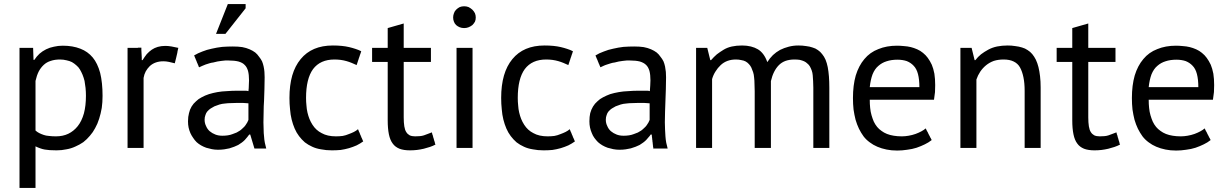

<svg xmlns="http://www.w3.org/2000/svg" viewBox="-20 -722 5993 937"><path d="M75.2 195.3Q94.7 195.3 153.3 195.3Q153.3 144.5 153.3 -7.8Q165 -2 176.8 2Q187.5 5.9 198.2 7.8Q209 9.8 222.7 10.7Q237.3 11.7 255.9 11.7Q281.2 11.7 303.7 6.8Q327.1 2.9 347.7 -6.8Q368.2 -15.6 386.7 -28.3Q404.3 -42 418.9 -59.6Q433.6 -76.2 444.3 -96.7Q456.1 -117.2 463.9 -142.6Q471.7 -167 476.6 -195.3Q480.5 -222.7 480.5 -253.9Q480.5 -319.3 468.8 -366.2Q456.1 -413.1 432.6 -441.4Q408.2 -470.7 372.1 -484.4Q335 -499 286.1 -499Q263.7 -499 243.2 -494.1Q222.7 -490.2 205.1 -481.4Q187.5 -472.7 172.9 -460Q158.2 -446.3 147.5 -429.7Q146.5 -429.7 143.6 -429.7Q143.6 -444.3 141.6 -488.3Q125 -488.3 75.2 -488.3Q75.2 -445.3 75.2 -360.4Q75.2 -274.4 75.2 -146.5Q75.2 -18.6 75.2 67.4Q75.2 153.3 75.2 195.3ZM331.1 -418.9Q342.8 -412.1 352.5 -403.3Q363.3 -394.5 370.1 -382.8Q377 -371.1 382.8 -357.4Q388.7 -342.8 392.6 -327.1Q395.5 -311.5 397.5 -293Q399.4 -274.4 399.4 -254.9Q399.4 -206.1 389.6 -168.9Q378.9 -130.9 359.4 -106.4Q339.8 -82 313.5 -69.3Q287.1 -56.6 252.9 -56.6Q234.4 -56.6 218.8 -58.6Q204.1 -59.6 193.4 -63.5Q181.6 -67.4 171.9 -72.3Q162.1 -77.1 153.3 -85Q153.3 -166 153.3 -327.1Q159.2 -353.5 168.9 -373Q178.7 -391.6 193.4 -405.3Q208 -418.9 227.5 -424.8Q247.1 -431.6 272.5 -431.6Q290 -431.6 304.7 -427.7Q319.3 -424.8 331.1 -418.9Z M850.6 -488.3Q833 -492.2 817.4 -495.1Q800.8 -498 787.1 -498Q766.6 -498 750 -493.2Q733.4 -488.3 720.7 -479.5Q708 -470.7 696.3 -458Q685.5 -444.3 675.8 -428.7Q674.8 -428.7 671.9 -428.7Q671.9 -432.6 671.9 -439.5Q671.9 -447.3 670.9 -459Q669.9 -469.7 669.9 -477.5Q669.9 -485.4 669.9 -489.3Q668.9 -489.3 668 -489.3Q668 -489.3 667 -489.3Q667 -489.3 666 -489.3Q666 -489.3 665 -489.3Q665 -489.3 664.1 -489.3Q664.1 -489.3 663.1 -489.3Q663.1 -489.3 662.1 -489.3Q662.1 -489.3 660.2 -489.3Q660.2 -489.3 659.2 -489.3Q659.2 -489.3 658.2 -489.3Q658.2 -489.3 657.2 -489.3Q657.2 -489.3 656.2 -489.3Q656.2 -489.3 655.3 -489.3Q655.3 -489.3 654.3 -489.3Q654.3 -489.3 653.3 -489.3Q653.3 -489.3 652.3 -488.3Q651.4 -488.3 650.4 -488.3Q650.4 -488.3 649.4 -488.3Q649.4 -488.3 648.4 -488.3Q648.4 -488.3 647.5 -488.3Q647.5 -488.3 646.5 -488.3Q646.5 -488.3 645.5 -488.3Q645.5 -488.3 644.5 -488.3Q643.6 -488.3 642.6 -488.3Q642.6 -488.3 641.6 -488.3Q641.6 -488.3 640.6 -488.3Q640.6 -488.3 639.6 -488.3Q639.6 -488.3 638.7 -488.3Q638.7 -488.3 637.7 -488.3Q637.7 -488.3 636.7 -488.3Q635.7 -488.3 634.8 -488.3Q634.8 -488.3 633.8 -488.3Q633.8 -488.3 632.8 -488.3Q632.8 -488.3 631.8 -488.3Q631.8 -488.3 630.9 -488.3Q630.9 -488.3 629.9 -488.3Q629.9 -488.3 628.9 -488.3Q628.9 -488.3 627.9 -488.3Q627.9 -488.3 627 -488.3Q627 -488.3 626 -488.3Q626 -488.3 625 -488.3Q625 -488.3 624 -488.3Q624 -488.3 623 -488.3Q623 -488.3 622.1 -488.3Q622.1 -488.3 621.1 -488.3Q621.1 -488.3 620.1 -488.3Q620.1 -488.3 618.2 -488.3Q618.2 -488.3 617.2 -488.3Q617.2 -488.3 616.2 -488.3Q616.2 -488.3 615.2 -488.3Q615.2 -488.3 614.3 -488.3Q614.3 -488.3 613.3 -488.3Q613.3 -488.3 613.3 -488.3Q613.3 -488.3 612.3 -488.3Q612.3 -488.3 611.3 -488.3Q611.3 -488.3 610.4 -488.3Q609.4 -488.3 608.4 -488.3Q608.4 -488.3 607.4 -488.3Q607.4 -488.3 606.4 -488.3Q606.4 -488.3 606.4 -488.3Q606.4 -488.3 604.5 -488.3Q604.5 -488.3 603.5 -488.3Q603.5 -488.3 602.5 -488.3Q602.5 -366.2 602.5 0Q622.1 0 680.7 0Q680.7 -85.9 680.7 -341.8Q683.6 -359.4 691.4 -374Q699.2 -387.7 710.9 -399.4Q723.6 -411.1 740.2 -417Q756.8 -422.9 777.3 -422.9Q791 -422.9 804.7 -419.9Q818.4 -417 833 -413.1Q836.9 -427.7 839.8 -440.4Q842.8 -454.1 845.7 -465.8Q845.7 -466.8 845.7 -467.8Q845.7 -467.8 845.7 -468.8Q845.7 -468.8 845.7 -469.7Q845.7 -469.7 846.7 -470.7Q846.7 -470.7 846.7 -471.7Q846.7 -471.7 846.7 -472.7Q846.7 -472.7 846.7 -473.6Q846.7 -473.6 846.7 -474.6Q846.7 -474.6 847.7 -475.6Q847.7 -475.6 847.7 -476.6Q847.7 -476.6 847.7 -477.5Q847.7 -477.5 847.7 -478.5Q847.7 -478.5 848.6 -479.5Q848.6 -479.5 848.6 -480.5Q848.6 -480.5 848.6 -481.4Q848.6 -481.4 848.6 -483.4Q848.6 -483.4 849.6 -484.4Q849.6 -484.4 849.6 -485.4Q849.6 -485.4 849.6 -486.3Q849.6 -486.3 850.6 -488.3Z M952.1 -393.6Q959 -397.5 966.8 -400.4Q974.6 -404.3 983.4 -407.2Q992.2 -410.2 1002 -413.1Q1010.7 -416 1020.5 -417Q1030.3 -419.9 1041 -421.9Q1050.8 -423.8 1060.5 -424.8Q1070.3 -425.8 1079.1 -426.8Q1087.9 -426.8 1095.7 -426.8Q1124 -426.8 1143.6 -421.9Q1164.1 -416 1173.8 -405.3Q1184.6 -395.5 1190.4 -376Q1195.3 -357.4 1195.3 -330.1Q1195.3 -318.4 1194.3 -304.7Q1194.3 -292 1192.4 -277.3Q1185.5 -279.3 1178.7 -279.3Q1172.9 -279.3 1166 -279.3Q1157.2 -279.3 1138.7 -279.3Q1112.3 -279.3 1087.9 -277.3Q1062.5 -276.4 1041 -272.5Q1019.5 -268.6 1000 -262.7Q979.5 -255.9 963.9 -247.1Q948.2 -239.3 936.5 -227.5Q923.8 -216.8 915 -202.1Q906.2 -187.5 902.3 -169.9Q897.5 -152.3 897.5 -129.9Q897.5 -113.3 900.4 -99.6Q903.3 -85.9 909.2 -72.3Q915 -59.6 922.9 -48.8Q929.7 -38.1 939.5 -28.3Q949.2 -19.5 960.9 -12.7Q972.7 -5.9 986.3 -1Q1000 2.9 1013.7 5.9Q1028.3 8.8 1043.9 8.8Q1059.6 8.8 1074.2 6.8Q1087.9 4.9 1099.6 2Q1112.3 -2 1123 -5.9Q1133.8 -10.7 1142.6 -14.6Q1152.3 -20.5 1160.2 -26.4Q1168 -32.2 1174.8 -39.1Q1181.6 -45.9 1186.5 -52.7Q1191.4 -58.6 1196.3 -65.4Q1198.2 -65.4 1201.2 -65.4Q1206.1 -48.8 1221.7 2.9Q1236.3 2.9 1279.3 2.9Q1275.4 -10.7 1272.5 -25.4Q1269.5 -40 1268.6 -56.6Q1266.6 -72.3 1266.6 -89.8Q1265.6 -107.4 1265.6 -125Q1265.6 -149.4 1266.6 -176.8Q1266.6 -203.1 1268.6 -230.5Q1269.5 -257.8 1270.5 -287.1Q1271.5 -315.4 1271.5 -344.7Q1271.5 -358.4 1270.5 -371.1Q1269.5 -383.8 1266.6 -397.5Q1263.7 -411.1 1258.8 -422.9Q1252.9 -434.6 1244.1 -445.3Q1236.3 -457 1225.6 -465.8Q1213.9 -474.6 1198.2 -481.4Q1182.6 -488.3 1162.1 -492.2Q1141.6 -495.1 1116.2 -495.1Q1089.8 -495.1 1064.5 -493.2Q1038.1 -490.2 1013.7 -484.4Q989.3 -479.5 967.8 -470.7Q946.3 -462.9 926.8 -451.2Q926.8 -451.2 927.7 -450.2Q927.7 -450.2 928.7 -449.2Q928.7 -449.2 928.7 -448.2Q928.7 -448.2 928.7 -447.3Q928.7 -447.3 929.7 -446.3Q929.7 -446.3 930.7 -444.3Q930.7 -444.3 930.7 -443.4Q930.7 -443.4 930.7 -442.4Q930.7 -442.4 931.6 -441.4Q931.6 -441.4 931.6 -440.4Q931.6 -440.4 932.6 -439.5Q932.6 -439.5 932.6 -439.5Q932.6 -439.5 932.6 -438.5Q932.6 -438.5 933.6 -437.5Q933.6 -437.5 933.6 -436.5Q933.6 -436.5 933.6 -435.5Q933.6 -435.5 934.6 -434.6Q934.6 -434.6 934.6 -433.6Q934.6 -433.6 934.6 -433.6Q934.6 -433.6 935.5 -432.6Q935.5 -432.6 935.5 -431.6Q935.5 -431.6 935.5 -430.7Q935.5 -430.7 936.5 -429.7Q936.5 -429.7 936.5 -429.7Q936.5 -429.7 937.5 -427.7Q937.5 -427.7 937.5 -426.8Q937.5 -426.8 937.5 -426.8Q937.5 -425.8 938.5 -424.8Q938.5 -424.8 938.5 -423.8Q938.5 -423.8 939.5 -422.9Q939.5 -422.9 939.5 -421.9Q939.5 -421.9 940.4 -420.9Q940.4 -420.9 940.4 -419.9Q940.4 -419.9 940.4 -418.9Q940.4 -418.9 941.4 -418Q941.4 -418 941.4 -418Q941.4 -418 941.4 -417Q941.4 -417 941.4 -417Q941.4 -417 942.4 -415Q942.4 -415 942.4 -414.1Q942.4 -414.1 943.4 -414.1Q943.4 -414.1 943.4 -413.1Q943.4 -413.1 943.4 -412.1Q943.4 -412.1 944.3 -411.1Q944.3 -411.1 944.3 -410.2Q944.3 -410.2 945.3 -409.2Q945.3 -409.2 945.3 -408.2Q945.3 -408.2 945.3 -407.2Q945.3 -407.2 946.3 -406.2Q946.3 -406.2 946.3 -405.3Q946.3 -405.3 947.3 -404.3Q947.3 -404.3 947.3 -403.3Q947.3 -403.3 948.2 -402.3Q948.2 -402.3 948.2 -401.4Q948.2 -401.4 948.2 -400.4Q948.2 -400.4 949.2 -399.4Q949.2 -399.4 949.2 -397.5Q949.2 -397.5 950.2 -396.5Q950.2 -396.5 950.2 -395.5Q950.2 -395.5 951.2 -394.5Q951.2 -394.5 952.1 -393.6ZM1002.9 -82Q991.2 -92.8 985.4 -107.4Q978.5 -121.1 978.5 -137.7Q978.5 -150.4 982.4 -160.2Q985.4 -170.9 992.2 -178.7Q999 -186.5 1007.8 -192.4Q1016.6 -198.2 1026.4 -203.1Q1038.1 -208 1050.8 -211.9Q1063.5 -215.8 1078.1 -216.8Q1092.8 -218.8 1107.4 -218.8Q1122.1 -219.7 1136.7 -219.7Q1143.6 -219.7 1151.4 -219.7Q1158.2 -219.7 1165 -219.7Q1171.9 -219.7 1178.7 -218.8Q1185.5 -218.8 1192.4 -217.8Q1192.4 -190.4 1192.4 -136.7Q1190.4 -130.9 1186.5 -124Q1182.6 -118.2 1177.7 -110.4Q1172.9 -103.5 1166 -97.7Q1159.2 -90.8 1151.4 -85Q1143.6 -80.1 1134.8 -75.2Q1125 -71.3 1114.3 -67.4Q1104.5 -63.5 1091.8 -61.5Q1079.1 -59.6 1065.4 -59.6Q1045.9 -59.6 1031.2 -65.4Q1015.6 -71.3 1002.9 -82ZM1034.2 -556.6Q1045.9 -556.6 1080.1 -556.6Q1104.5 -587.9 1178.7 -681.6Q1178.7 -686.5 1178.7 -702.1Q1157.2 -702.1 1091.8 -702.1Q1077.1 -666 1034.2 -556.6Z M1727.5 -91.8Q1718.8 -84 1707 -78.1Q1695.3 -72.3 1681.6 -67.4Q1668 -61.5 1652.3 -58.6Q1636.7 -56.6 1619.1 -56.6Q1598.6 -56.6 1581.1 -60.5Q1563.5 -64.5 1549.8 -72.3Q1536.1 -79.1 1524.4 -89.8Q1513.7 -99.6 1504.9 -113.3Q1496.1 -127 1490.2 -141.6Q1484.4 -156.2 1480.5 -172.9Q1476.6 -189.5 1475.6 -207Q1473.6 -224.6 1473.6 -244.1Q1473.6 -337.9 1507.8 -384.8Q1543 -431.6 1612.3 -431.6Q1627.9 -431.6 1642.6 -429.7Q1657.2 -427.7 1670.9 -423.8Q1684.6 -419.9 1696.3 -415Q1709 -410.2 1720.7 -404.3Q1720.7 -404.3 1720.7 -405.3Q1720.7 -405.3 1720.7 -406.2Q1720.7 -406.2 1721.7 -407.2Q1721.7 -407.2 1721.7 -408.2Q1721.7 -408.2 1721.7 -409.2Q1721.7 -410.2 1722.7 -411.1Q1722.7 -411.1 1722.7 -412.1Q1722.7 -412.1 1723.6 -413.1Q1723.6 -413.1 1723.6 -414.1Q1723.6 -414.1 1723.6 -415Q1723.6 -415 1724.6 -416Q1724.6 -416 1724.6 -417Q1724.6 -417 1724.6 -417Q1724.6 -417 1724.6 -418Q1724.6 -418 1725.6 -418.9Q1725.6 -418.9 1725.6 -420.9Q1725.6 -420.9 1726.6 -421.9Q1726.6 -421.9 1726.6 -422.9Q1726.6 -422.9 1726.6 -422.9Q1726.6 -422.9 1726.6 -423.8Q1726.6 -423.8 1727.5 -425.8Q1727.5 -425.8 1727.5 -426.8Q1727.5 -426.8 1728.5 -427.7Q1728.5 -427.7 1728.5 -427.7Q1728.5 -428.7 1728.5 -429.7Q1728.5 -429.7 1729.5 -430.7Q1729.5 -430.7 1729.5 -430.7Q1729.5 -431.6 1729.5 -432.6Q1729.5 -432.6 1730.5 -433.6Q1730.5 -433.6 1730.5 -433.6Q1730.5 -434.6 1730.5 -435.5Q1730.5 -435.5 1730.5 -435.5Q1730.5 -436.5 1731.4 -437.5Q1731.4 -437.5 1731.4 -438.5Q1731.4 -438.5 1732.4 -439.5Q1732.4 -439.5 1732.4 -440.4Q1732.4 -440.4 1732.4 -441.4Q1732.4 -441.4 1732.4 -441.4Q1732.4 -441.4 1733.4 -443.4Q1733.4 -443.4 1733.4 -444.3Q1733.4 -444.3 1734.4 -445.3Q1734.4 -445.3 1734.4 -446.3Q1734.4 -446.3 1734.4 -447.3Q1734.4 -447.3 1735.4 -448.2Q1735.4 -448.2 1735.4 -449.2Q1735.4 -449.2 1735.4 -450.2Q1735.4 -450.2 1736.3 -451.2Q1736.3 -451.2 1736.3 -452.1Q1736.3 -452.1 1736.3 -453.1Q1736.3 -453.1 1736.3 -453.1Q1736.3 -453.1 1737.3 -455.1Q1737.3 -455.1 1737.3 -456.1Q1737.3 -456.1 1738.3 -457Q1738.3 -457 1738.3 -458Q1738.3 -458 1738.3 -459Q1738.3 -459 1739.3 -460Q1739.3 -460 1739.3 -460.9Q1739.3 -460.9 1739.3 -460.9Q1739.3 -460.9 1740.2 -462.9Q1740.2 -462.9 1740.2 -463.9Q1740.2 -463.9 1740.2 -463.9Q1740.2 -464.8 1741.2 -465.8Q1741.2 -465.8 1741.2 -466.8Q1741.2 -466.8 1741.2 -467.8Q1741.2 -467.8 1742.2 -468.8Q1742.2 -468.8 1742.2 -469.7Q1742.2 -469.7 1742.2 -470.7Q1742.2 -470.7 1743.2 -471.7Q1730.5 -478.5 1714.8 -483.4Q1700.2 -488.3 1683.6 -492.2Q1667 -496.1 1647.5 -498Q1627.9 -500 1604.5 -500Q1552.7 -500 1513.7 -483.4Q1474.6 -466.8 1447.3 -433.6Q1419.9 -400.4 1406.2 -353.5Q1392.6 -305.7 1392.6 -244.1Q1392.6 -214.8 1395.5 -188.5Q1397.5 -162.1 1403.3 -138.7Q1409.2 -115.2 1418 -94.7Q1426.8 -74.2 1439.5 -57.6Q1452.1 -41 1467.8 -27.3Q1484.4 -14.6 1503.9 -5.9Q1522.5 2.9 1546.9 6.8Q1571.3 11.7 1599.6 11.7Q1622.1 11.7 1642.6 9.8Q1663.1 6.8 1683.6 1Q1703.1 -4.9 1720.7 -12.7Q1738.3 -21.5 1752.9 -32.2Q1752.9 -32.2 1752 -33.2Q1752 -33.2 1751 -34.2Q1751 -34.2 1751 -35.2Q1751 -35.2 1751 -36.1Q1751 -36.1 1750 -37.1Q1750 -37.1 1750 -38.1Q1750 -38.1 1749 -39.1Q1749 -39.1 1749 -40Q1749 -40 1749 -41Q1749 -41 1748 -42Q1748 -42 1748 -43Q1748 -43 1747.1 -43.9Q1747.1 -43.9 1747.1 -43.9Q1747.1 -43.9 1747.1 -44.9Q1747.1 -44.9 1746.1 -45.9Q1746.1 -45.9 1746.1 -47.9Q1746.1 -47.9 1745.1 -48.8Q1745.1 -48.8 1745.1 -49.8Q1745.1 -49.8 1744.1 -49.8Q1744.1 -49.8 1744.1 -50.8Q1744.1 -50.8 1743.2 -52.7Q1743.2 -52.7 1743.2 -53.7Q1743.2 -53.7 1743.2 -53.7Q1743.2 -53.7 1742.2 -55.7Q1742.2 -55.7 1742.2 -56.6Q1742.2 -56.6 1741.2 -56.6Q1741.2 -56.6 1741.2 -57.6Q1741.2 -57.6 1741.2 -58.6Q1741.2 -58.6 1741.2 -59.6Q1741.2 -59.6 1740.2 -59.6Q1740.2 -59.6 1740.2 -60.5Q1740.2 -60.5 1740.2 -61.5Q1740.2 -61.5 1739.3 -61.5Q1739.3 -61.5 1739.3 -62.5Q1739.3 -62.5 1739.3 -63.5Q1739.3 -63.5 1738.3 -63.5Q1738.3 -63.5 1738.3 -64.5Q1738.3 -64.5 1738.3 -65.4Q1738.3 -65.4 1737.3 -66.4Q1737.3 -66.4 1737.3 -67.4Q1737.3 -67.4 1737.3 -68.4Q1737.3 -68.4 1736.3 -69.3Q1736.3 -69.3 1736.3 -70.3Q1736.3 -70.3 1735.4 -71.3Q1735.4 -71.3 1735.4 -71.3Q1735.4 -71.3 1735.4 -72.3Q1735.4 -72.3 1735.4 -73.2Q1735.4 -73.2 1734.4 -74.2Q1734.4 -74.2 1734.4 -75.2Q1734.4 -75.2 1733.4 -76.2Q1733.4 -76.2 1733.4 -77.1Q1733.4 -77.1 1732.4 -78.1Q1732.4 -78.1 1732.4 -79.1Q1732.4 -79.1 1731.4 -80.1Q1731.4 -80.1 1731.4 -81.1Q1731.4 -81.1 1731.4 -82Q1731.4 -82 1730.5 -83Q1730.5 -83 1730.5 -84Q1730.5 -84 1729.5 -85Q1729.5 -85 1729.5 -86.9Q1729.5 -86.9 1728.5 -87.9Q1728.5 -87.9 1728.5 -88.9Q1728.5 -88.9 1727.5 -89.8Q1727.5 -90.8 1727.5 -91.8Z M1795.9 -419.9Q1815.4 -419.9 1872.1 -419.9Q1872.1 -348.6 1872.1 -134.8Q1872.1 -94.7 1877.9 -66.4Q1883.8 -38.1 1896.5 -21.5Q1908.2 -4.9 1929.7 3.9Q1950.2 11.7 1980.5 11.7Q1998 11.7 2014.6 9.8Q2031.2 7.8 2047.9 3.9Q2063.5 0 2078.1 -4.9Q2092.8 -9.8 2105.5 -16.6Q2105.5 -16.6 2104.5 -17.6Q2104.5 -17.6 2104.5 -18.6Q2104.5 -18.6 2103.5 -19.5Q2103.5 -19.5 2103.5 -20.5Q2103.5 -20.5 2103.5 -21.5Q2103.5 -21.5 2102.5 -22.5Q2102.5 -22.5 2102.5 -23.4Q2102.5 -23.4 2102.5 -24.4Q2102.5 -24.4 2102.5 -25.4Q2102.5 -25.4 2101.6 -27.3Q2101.6 -27.3 2101.6 -28.3Q2101.6 -28.3 2101.6 -29.3Q2101.6 -29.3 2100.6 -30.3Q2100.6 -30.3 2100.6 -30.3Q2100.6 -30.3 2100.6 -31.2Q2100.6 -31.2 2100.6 -32.2Q2100.6 -33.2 2099.6 -34.2Q2099.6 -34.2 2099.6 -35.2Q2099.6 -35.2 2099.6 -35.2Q2099.6 -35.2 2098.6 -36.1Q2098.6 -36.1 2098.6 -37.1Q2098.6 -37.1 2098.6 -38.1Q2098.6 -38.1 2098.6 -39.1Q2098.6 -39.1 2097.7 -39.1Q2097.7 -39.1 2097.7 -41Q2097.7 -41 2097.7 -42Q2097.7 -42 2097.7 -42Q2097.7 -43 2096.7 -43.9Q2096.7 -43.9 2096.7 -44.9Q2096.7 -44.9 2096.7 -45.9Q2096.7 -45.9 2095.7 -46.9Q2095.7 -46.9 2095.7 -46.9Q2095.7 -46.9 2095.7 -47.9Q2095.7 -47.9 2095.7 -48.8Q2095.7 -48.8 2094.7 -49.8Q2094.7 -49.8 2094.7 -50.8Q2094.7 -50.8 2094.7 -51.8Q2094.7 -51.8 2093.8 -52.7Q2093.8 -52.7 2093.8 -53.7Q2093.8 -53.7 2093.8 -53.7Q2093.8 -53.7 2093.8 -54.7Q2093.8 -54.7 2093.8 -55.7Q2093.8 -55.7 2092.8 -56.6Q2092.8 -56.6 2092.8 -57.6Q2092.8 -57.6 2092.8 -58.6Q2092.8 -58.6 2092.8 -59.6Q2092.8 -59.6 2091.8 -60.5Q2091.8 -60.5 2091.8 -61.5Q2091.8 -61.5 2091.8 -62.5Q2091.8 -62.5 2090.8 -63.5Q2090.8 -63.5 2090.8 -63.5Q2090.8 -64.5 2090.8 -65.4Q2090.8 -65.4 2089.8 -65.4Q2089.8 -66.4 2089.8 -67.4Q2089.8 -67.4 2089.8 -68.4Q2089.8 -68.4 2089.8 -68.4Q2089.8 -68.4 2088.9 -69.3Q2088.9 -69.3 2088.9 -70.3Q2088.9 -70.3 2088.9 -71.3Q2088.9 -71.3 2088.9 -72.3Q2088.9 -72.3 2087.9 -73.2Q2087.9 -73.2 2087.9 -74.2Q2087.9 -74.2 2087.9 -75.2Q2087.9 -75.2 2087.9 -76.2Q2077.1 -72.3 2067.4 -68.4Q2057.6 -64.5 2048.8 -61.5Q2040 -58.6 2029.3 -57.6Q2018.6 -56.6 2005.9 -56.6Q1990.2 -56.6 1979.5 -61.5Q1968.8 -67.4 1962.9 -77.1Q1956.1 -86.9 1953.1 -105.5Q1950.2 -124 1950.2 -149.4Q1950.2 -239.3 1950.2 -419.9Q1983.4 -419.9 2083 -419.9Q2083 -437.5 2083 -488.3Q2049.8 -488.3 1950.2 -488.3Q1950.2 -517.6 1950.2 -607.4Q1930.7 -601.6 1872.1 -585Q1872.1 -560.5 1872.1 -488.3Q1853.5 -488.3 1795.9 -488.3Q1795.9 -470.7 1795.9 -419.9Z M2208 0Q2227.5 0 2286.1 0Q2286.1 -122.1 2286.1 -488.3Q2266.6 -488.3 2208 -488.3Q2208 -366.2 2208 0ZM2206.1 -599.6Q2213.9 -592.8 2223.6 -588.9Q2233.4 -585 2245.1 -585Q2256.8 -585 2266.6 -588.9Q2276.4 -592.8 2285.2 -599.6Q2293 -607.4 2297.9 -616.2Q2301.8 -625 2301.8 -636.7Q2301.8 -647.5 2297.9 -657.2Q2293 -667 2285.2 -674.8Q2276.4 -682.6 2266.6 -687.5Q2256.8 -691.4 2245.1 -691.4Q2233.4 -691.4 2223.6 -687.5Q2213.9 -682.6 2206.1 -674.8Q2198.2 -667 2195.3 -657.2Q2191.4 -647.5 2191.4 -636.7Q2191.4 -625 2195.3 -616.2Q2198.2 -607.4 2206.1 -599.6Z M2760.7 -91.8Q2752 -84 2740.2 -78.1Q2728.5 -72.3 2714.8 -67.4Q2701.2 -61.5 2685.5 -58.6Q2669.9 -56.6 2652.3 -56.6Q2631.8 -56.6 2614.3 -60.5Q2596.7 -64.5 2583 -72.3Q2569.3 -79.1 2557.6 -89.8Q2546.9 -99.6 2538.1 -113.3Q2529.3 -127 2523.4 -141.6Q2517.6 -156.2 2513.7 -172.9Q2509.8 -189.5 2508.8 -207Q2506.8 -224.6 2506.8 -244.1Q2506.8 -337.9 2541 -384.8Q2576.2 -431.6 2645.5 -431.6Q2661.1 -431.6 2675.8 -429.7Q2690.4 -427.7 2704.1 -423.8Q2717.8 -419.9 2729.5 -415Q2742.2 -410.2 2753.9 -404.3Q2753.9 -404.3 2753.9 -405.3Q2753.9 -405.3 2753.9 -406.2Q2753.9 -406.2 2754.9 -407.2Q2754.9 -407.2 2754.9 -408.2Q2754.9 -408.2 2754.9 -409.2Q2754.9 -410.2 2755.9 -411.1Q2755.9 -411.1 2755.9 -412.1Q2755.9 -412.1 2756.8 -413.1Q2756.8 -413.1 2756.8 -414.1Q2756.8 -414.1 2756.8 -415Q2756.8 -415 2757.8 -416Q2757.8 -416 2757.8 -417Q2757.8 -417 2757.8 -417Q2757.8 -417 2757.8 -418Q2757.8 -418 2758.8 -418.9Q2758.8 -418.9 2758.8 -420.9Q2758.8 -420.9 2759.8 -421.9Q2759.8 -421.9 2759.8 -422.9Q2759.8 -422.9 2759.8 -422.9Q2759.8 -422.9 2759.8 -423.8Q2759.8 -423.8 2760.7 -425.8Q2760.7 -425.8 2760.7 -426.8Q2760.7 -426.8 2761.7 -427.7Q2761.7 -427.7 2761.7 -427.7Q2761.7 -428.7 2761.7 -429.7Q2761.7 -429.7 2762.7 -430.7Q2762.7 -430.7 2762.7 -430.7Q2762.7 -431.6 2762.7 -432.6Q2762.7 -432.6 2763.7 -433.6Q2763.7 -433.6 2763.7 -433.6Q2763.7 -434.6 2763.7 -435.5Q2763.7 -435.5 2763.7 -435.5Q2763.7 -436.5 2764.6 -437.5Q2764.6 -437.5 2764.6 -438.5Q2764.6 -438.5 2765.6 -439.5Q2765.6 -439.5 2765.6 -440.4Q2765.6 -440.4 2765.6 -441.4Q2765.6 -441.4 2765.6 -441.4Q2765.6 -441.4 2766.6 -443.4Q2766.6 -443.4 2766.6 -444.3Q2766.6 -444.3 2767.6 -445.3Q2767.6 -445.3 2767.6 -446.3Q2767.6 -446.3 2767.6 -447.3Q2767.6 -447.3 2768.6 -448.2Q2768.6 -448.2 2768.6 -449.2Q2768.6 -449.2 2768.6 -450.2Q2768.6 -450.2 2769.5 -451.2Q2769.5 -451.2 2769.5 -452.1Q2769.5 -452.1 2769.5 -453.1Q2769.5 -453.1 2769.5 -453.1Q2769.5 -453.1 2770.5 -455.1Q2770.5 -455.1 2770.5 -456.1Q2770.5 -456.1 2771.5 -457Q2771.5 -457 2771.5 -458Q2771.5 -458 2771.5 -459Q2771.5 -459 2772.5 -460Q2772.5 -460 2772.5 -460.9Q2772.5 -460.9 2772.5 -460.9Q2772.5 -460.9 2773.4 -462.9Q2773.4 -462.9 2773.4 -463.9Q2773.4 -463.9 2773.4 -463.9Q2773.4 -464.8 2774.4 -465.8Q2774.4 -465.8 2774.4 -466.8Q2774.4 -466.8 2774.4 -467.8Q2774.4 -467.8 2775.4 -468.8Q2775.4 -468.8 2775.4 -469.7Q2775.4 -469.7 2775.4 -470.7Q2775.4 -470.7 2776.4 -471.7Q2763.7 -478.5 2748 -483.4Q2733.4 -488.3 2716.8 -492.2Q2700.2 -496.1 2680.7 -498Q2661.1 -500 2637.7 -500Q2585.9 -500 2546.9 -483.4Q2507.8 -466.8 2480.5 -433.6Q2453.1 -400.4 2439.5 -353.5Q2425.8 -305.7 2425.8 -244.1Q2425.8 -214.8 2428.7 -188.5Q2430.7 -162.1 2436.5 -138.7Q2442.4 -115.2 2451.2 -94.7Q2460 -74.2 2472.7 -57.6Q2485.4 -41 2501 -27.3Q2517.6 -14.6 2537.1 -5.9Q2555.7 2.9 2580.1 6.8Q2604.5 11.7 2632.8 11.7Q2655.3 11.7 2675.8 9.8Q2696.3 6.8 2716.8 1Q2736.3 -4.9 2753.9 -12.7Q2771.5 -21.5 2786.1 -32.2Q2786.1 -32.2 2785.2 -33.2Q2785.2 -33.2 2784.2 -34.2Q2784.2 -34.2 2784.2 -35.2Q2784.2 -35.2 2784.2 -36.1Q2784.2 -36.1 2783.2 -37.1Q2783.2 -37.1 2783.2 -38.1Q2783.2 -38.1 2782.2 -39.1Q2782.2 -39.1 2782.2 -40Q2782.2 -40 2782.2 -41Q2782.2 -41 2781.2 -42Q2781.2 -42 2781.2 -43Q2781.2 -43 2780.3 -43.9Q2780.3 -43.9 2780.3 -43.9Q2780.3 -43.9 2780.3 -44.9Q2780.3 -44.9 2779.3 -45.9Q2779.3 -45.9 2779.3 -47.9Q2779.3 -47.9 2778.3 -48.8Q2778.3 -48.8 2778.3 -49.8Q2778.3 -49.8 2777.3 -49.8Q2777.3 -49.8 2777.3 -50.8Q2777.3 -50.8 2776.4 -52.7Q2776.4 -52.7 2776.4 -53.7Q2776.4 -53.7 2776.4 -53.7Q2776.4 -53.7 2775.4 -55.7Q2775.4 -55.7 2775.4 -56.6Q2775.4 -56.6 2774.4 -56.6Q2774.4 -56.6 2774.4 -57.6Q2774.4 -57.6 2774.4 -58.6Q2774.4 -58.6 2774.4 -59.6Q2774.4 -59.6 2773.4 -59.6Q2773.4 -59.6 2773.4 -60.5Q2773.4 -60.5 2773.4 -61.5Q2773.4 -61.5 2772.5 -61.5Q2772.5 -61.5 2772.5 -62.5Q2772.5 -62.5 2772.5 -63.5Q2772.5 -63.5 2771.5 -63.5Q2771.5 -63.5 2771.5 -64.5Q2771.5 -64.5 2771.5 -65.4Q2771.5 -65.4 2770.5 -66.4Q2770.5 -66.4 2770.5 -67.4Q2770.5 -67.4 2770.5 -68.4Q2770.5 -68.4 2769.5 -69.3Q2769.5 -69.3 2769.5 -70.3Q2769.5 -70.3 2768.6 -71.3Q2768.6 -71.3 2768.6 -71.3Q2768.6 -71.3 2768.6 -72.3Q2768.6 -72.3 2768.6 -73.2Q2768.6 -73.2 2767.6 -74.2Q2767.6 -74.2 2767.6 -75.2Q2767.6 -75.2 2766.6 -76.2Q2766.6 -76.2 2766.6 -77.1Q2766.6 -77.1 2765.6 -78.1Q2765.6 -78.1 2765.6 -79.1Q2765.6 -79.1 2764.6 -80.1Q2764.6 -80.1 2764.6 -81.1Q2764.6 -81.1 2764.6 -82Q2764.6 -82 2763.7 -83Q2763.7 -83 2763.7 -84Q2763.7 -84 2762.7 -85Q2762.7 -85 2762.7 -86.9Q2762.7 -86.9 2761.7 -87.9Q2761.7 -87.9 2761.7 -88.9Q2761.7 -88.9 2760.7 -89.8Q2760.7 -90.8 2760.7 -91.8Z M2910.2 -393.6Q2918 -397.5 2924.8 -400.4Q2932.6 -404.3 2942.4 -407.2Q2951.2 -410.2 2960.9 -413.1Q2969.7 -416 2979.5 -417Q2990.2 -419.9 3000 -421.9Q3009.8 -423.8 3019.5 -424.8Q3029.3 -425.8 3038.1 -426.8Q3046.9 -426.8 3054.7 -426.8Q3083 -426.8 3102.5 -421.9Q3122.1 -416 3132.8 -405.3Q3143.6 -395.5 3149.4 -376Q3154.3 -357.4 3154.3 -330.1Q3154.3 -318.4 3153.3 -304.7Q3152.3 -292 3151.4 -277.3Q3144.5 -279.3 3138.7 -279.3Q3131.8 -279.3 3125 -279.3Q3116.2 -279.3 3097.7 -279.3Q3071.3 -279.3 3046.9 -277.3Q3021.5 -276.4 3000 -272.5Q2977.5 -268.6 2958 -262.7Q2939.5 -255.9 2922.9 -247.1Q2907.2 -239.3 2895.5 -227.5Q2882.8 -216.8 2874 -202.1Q2865.2 -187.5 2860.4 -169.9Q2856.4 -152.3 2856.4 -129.9Q2856.4 -113.3 2859.4 -99.6Q2862.3 -85.9 2868.2 -72.3Q2873 -59.6 2880.9 -48.8Q2888.7 -38.1 2898.4 -28.3Q2908.2 -19.5 2919.9 -12.7Q2931.6 -5.9 2945.3 -1Q2958 2.9 2972.7 5.9Q2987.3 8.8 3002.9 8.8Q3019.5 8.8 3033.2 6.8Q3046.9 4.9 3058.6 2Q3071.3 -2 3082 -5.9Q3092.8 -10.7 3101.6 -14.6Q3111.3 -20.5 3119.1 -26.4Q3127 -32.2 3133.8 -39.1Q3140.6 -45.9 3145.5 -52.7Q3151.4 -58.6 3155.3 -65.4Q3157.2 -65.4 3160.2 -65.4Q3160.2 -65.4 3160.2 -64.5Q3160.2 -64.5 3161.1 -63.5Q3161.1 -63.5 3161.1 -62.5Q3161.1 -62.5 3161.1 -61.5Q3161.1 -60.5 3161.1 -59.6Q3161.1 -59.6 3161.1 -58.6Q3161.1 -58.6 3161.1 -57.6Q3161.1 -57.6 3161.1 -56.6Q3161.1 -56.6 3161.1 -55.7Q3161.1 -55.7 3162.1 -54.7Q3162.1 -54.7 3162.1 -53.7Q3162.1 -53.7 3162.1 -52.7Q3162.1 -52.7 3162.1 -51.8Q3162.1 -51.8 3162.1 -50.8Q3162.1 -49.8 3162.1 -48.8Q3162.1 -48.8 3162.1 -47.9Q3162.1 -47.9 3162.1 -46.9Q3162.1 -46.9 3163.1 -45.9Q3163.1 -45.9 3163.1 -44.9Q3163.1 -44.9 3163.1 -43.9Q3163.1 -43.9 3163.1 -43Q3163.1 -43 3163.1 -41Q3163.1 -41 3163.1 -40Q3163.1 -40 3163.1 -39.1Q3163.1 -39.1 3163.1 -38.1Q3163.1 -38.1 3164.1 -37.1Q3164.1 -37.1 3164.1 -36.1Q3164.1 -36.1 3164.1 -35.2Q3164.1 -34.2 3164.1 -33.2Q3164.1 -33.2 3164.1 -32.2Q3164.1 -32.2 3164.1 -31.2Q3164.1 -31.2 3164.1 -30.3Q3164.1 -30.3 3165 -29.3Q3165 -29.3 3165 -28.3Q3165 -28.3 3165 -27.3Q3165 -27.3 3165 -26.4Q3165 -26.4 3165 -25.4Q3165 -25.4 3165 -24.4Q3165 -24.4 3165 -23.4Q3165 -23.4 3165 -22.5Q3165 -21.5 3166 -20.5Q3166 -20.5 3166 -19.5Q3166 -19.5 3166 -18.6Q3166 -18.6 3166 -17.6Q3166 -17.6 3166 -16.6Q3166 -16.6 3166 -15.6Q3166 -15.6 3166 -14.6Q3166 -14.6 3166 -13.7Q3166 -13.7 3166 -12.7Q3166 -12.7 3167 -11.7Q3167 -11.7 3167 -10.7Q3167 -10.7 3167 -9.8Q3167 -9.8 3167 -9.8Q3167 -9.8 3167 -8.8Q3167 -8.8 3167 -7.8Q3167 -7.8 3167 -6.8Q3167 -5.9 3167 -4.9Q3167 -4.9 3168 -3.9Q3168 -3.9 3168 -2.9Q3168 -2.9 3168 -2Q3168 -2 3168 -2Q3168 -2 3168 -1Q3168 -1 3168 0Q3168 0 3168 1Q3168 1 3168 2Q3168 2 3168 2Q3168 2 3168 2.9Q3168.9 2.9 3169.9 2.9Q3169.9 2.9 3170.9 2.9Q3170.9 2.9 3171.9 2.9Q3171.9 2.9 3172.9 2.9Q3172.9 2.9 3173.8 2.9Q3174.8 2.9 3175.8 2.9Q3175.8 2.9 3176.8 2.9Q3176.8 2.9 3177.7 2.9Q3177.7 2.9 3178.7 2.9Q3178.7 2.9 3179.7 2.9Q3179.7 2.9 3180.7 2.9Q3180.7 2.9 3181.6 2.9Q3181.6 2.9 3182.6 2.9Q3182.6 2.9 3183.6 2.9Q3183.6 2.9 3184.6 2.9Q3184.6 2.9 3185.5 2.9Q3185.5 2.9 3187.5 2.9Q3187.5 2.9 3188.5 2.9Q3188.5 2.9 3189.5 2.9Q3189.5 2.9 3190.4 2.9Q3190.4 2.9 3191.4 2.9Q3191.4 2.9 3192.4 2.9Q3192.4 2.9 3193.4 2.9Q3193.4 2.9 3194.3 2.9Q3195.3 2.9 3196.3 2.9Q3196.3 2.9 3197.3 2.9Q3197.3 2.9 3198.2 2.9Q3198.2 2.9 3199.2 2.9Q3199.2 2.9 3200.2 2.9Q3200.2 2.9 3201.2 2.9Q3201.2 2.9 3202.1 2.9Q3202.1 2.9 3203.1 2.9Q3203.1 2.9 3205.1 2.9Q3205.1 2.9 3206.1 2.9Q3206.1 2.9 3207 2.9Q3207 2.9 3208 2.9Q3208 2.9 3209 2.9Q3209 2.9 3210 2.9Q3210 2.9 3210.9 2.9Q3210.9 2.9 3211.9 2.9Q3212.9 2.9 3213.9 2.9Q3213.9 2.9 3214.8 2.9Q3214.8 2.9 3215.8 2.9Q3215.8 2.9 3216.8 2.9Q3216.8 2.9 3217.8 2.9Q3217.8 2.9 3218.8 2.9Q3218.8 2.9 3219.7 2.9Q3219.7 2.9 3220.7 2.9Q3220.7 2.9 3221.7 2.9Q3221.7 2.9 3223.6 2.9Q3223.6 2.9 3224.6 2.9Q3224.6 2.9 3225.6 2.9Q3225.6 2.9 3226.6 2.9Q3226.6 2.9 3227.5 2.9Q3227.5 2.9 3228.5 2.9Q3228.5 2.9 3229.5 2.9Q3229.5 2.9 3230.5 2.9Q3230.5 2.9 3231.4 2.9Q3231.4 2.9 3232.4 2.9Q3232.4 2.9 3233.4 2.9Q3233.4 2.9 3234.4 2.9Q3234.4 2.9 3235.4 2.9Q3235.4 2.9 3236.3 2.9Q3236.3 2.9 3237.3 2.9Q3237.3 2.9 3238.3 2.9Q3234.4 -10.7 3231.4 -25.4Q3228.5 -41 3227.5 -56.6Q3226.6 -72.3 3225.6 -89.8Q3224.6 -107.4 3224.6 -125Q3224.6 -149.4 3225.6 -176.8Q3226.6 -203.1 3227.5 -230.5Q3228.5 -257.8 3229.5 -287.1Q3230.5 -315.4 3230.5 -344.7Q3230.5 -358.4 3229.5 -371.1Q3227.5 -383.8 3225.6 -397.5Q3222.7 -411.1 3217.8 -422.9Q3211.9 -434.6 3203.1 -445.3Q3195.3 -457 3184.6 -465.8Q3172.9 -474.6 3157.2 -481.4Q3141.6 -488.3 3121.1 -492.2Q3100.6 -495.1 3075.2 -495.1Q3048.8 -495.1 3022.5 -493.2Q2997.1 -490.2 2972.7 -484.4Q2948.2 -479.5 2926.8 -470.7Q2904.3 -462.9 2885.7 -451.2Q2885.7 -451.2 2886.7 -450.2Q2886.7 -450.2 2886.7 -449.2Q2886.7 -449.2 2887.7 -448.2Q2887.7 -448.2 2887.7 -447.3Q2887.7 -447.3 2887.7 -446.3Q2887.7 -446.3 2888.7 -445.3Q2888.7 -445.3 2888.7 -444.3Q2888.7 -444.3 2889.6 -443.4Q2889.6 -443.4 2889.6 -442.4Q2889.6 -442.4 2889.6 -441.4Q2889.6 -441.4 2890.6 -440.4Q2890.6 -440.4 2890.6 -439.5Q2890.6 -439.5 2891.6 -439.5Q2891.6 -439.5 2891.6 -438.5Q2891.6 -438.5 2891.6 -437.5Q2891.6 -437.5 2892.6 -435.5Q2892.6 -435.5 2892.6 -434.6Q2892.6 -434.6 2893.6 -433.6Q2893.6 -433.6 2893.6 -433.6Q2893.6 -433.6 2894.5 -431.6Q2894.5 -431.6 2894.5 -430.7Q2894.5 -430.7 2894.5 -429.7Q2894.5 -429.7 2895.5 -429.7Q2895.5 -429.7 2895.5 -427.7Q2895.5 -427.7 2896.5 -426.8Q2896.5 -426.8 2896.5 -426.8Q2896.5 -425.8 2897.5 -424.8Q2897.5 -424.8 2897.5 -423.8Q2897.5 -423.8 2897.5 -422.9Q2897.5 -422.9 2898.4 -421.9Q2898.4 -421.9 2898.4 -421.9Q2898.4 -421.9 2898.4 -420.9Q2898.4 -420.9 2899.4 -419.9Q2899.4 -419.9 2899.4 -419.9Q2899.4 -419.9 2899.4 -418.9Q2899.4 -418.9 2899.4 -418Q2899.4 -418 2900.4 -417Q2900.4 -417 2900.4 -417Q2900.4 -417 2901.4 -415Q2901.4 -415 2901.4 -415Q2901.4 -415 2901.4 -414.1Q2901.4 -414.1 2901.4 -414.1Q2901.4 -414.1 2902.3 -412.1Q2902.3 -412.1 2902.3 -411.1Q2902.3 -411.1 2903.3 -410.2Q2903.3 -410.2 2903.3 -409.2Q2903.3 -409.2 2904.3 -408.2Q2904.3 -408.2 2904.3 -407.2Q2904.3 -407.2 2905.3 -406.2Q2905.3 -406.2 2905.3 -405.3Q2905.3 -405.3 2905.3 -404.3Q2905.3 -404.3 2906.2 -403.3Q2906.2 -403.3 2906.2 -402.3Q2906.2 -402.3 2907.2 -401.4Q2907.2 -401.4 2907.2 -400.4Q2907.2 -400.4 2908.2 -399.4Q2908.2 -399.4 2908.2 -397.5Q2908.2 -397.5 2909.2 -396.5Q2909.2 -396.5 2909.2 -395.5Q2909.2 -395.5 2910.2 -394.5Q2910.2 -394.5 2910.2 -393.6ZM2960.9 -82Q2949.2 -92.8 2943.4 -107.4Q2936.5 -121.1 2936.5 -137.7Q2936.5 -150.4 2940.4 -160.2Q2943.4 -170.9 2950.2 -178.7Q2957 -186.5 2965.8 -192.4Q2974.6 -198.2 2984.4 -203.1Q2996.1 -208 3008.8 -211.9Q3021.5 -215.8 3036.1 -216.8Q3050.8 -218.8 3065.4 -218.8Q3080.1 -219.7 3094.7 -219.7Q3101.6 -219.7 3109.4 -219.7Q3116.2 -219.7 3123 -219.7Q3129.9 -219.7 3136.7 -218.8Q3143.6 -218.8 3150.4 -217.8Q3150.4 -190.4 3150.4 -136.7Q3148.4 -130.9 3144.5 -124Q3140.6 -118.2 3135.7 -110.4Q3130.9 -103.5 3124 -97.7Q3117.2 -90.8 3109.4 -85Q3101.6 -80.1 3092.8 -75.2Q3083 -71.3 3072.3 -67.4Q3062.5 -63.5 3049.8 -61.5Q3037.1 -59.6 3023.4 -59.6Q3003.9 -59.6 2989.3 -65.4Q2973.6 -71.3 2960.9 -82Z M3742.2 0Q3742.2 -82 3742.2 -326.2Q3748 -351.6 3757.8 -371.1Q3767.6 -390.6 3781.2 -404.3Q3794.9 -418 3813.5 -424.8Q3833 -431.6 3857.4 -431.6Q3872.1 -431.6 3883.8 -429.7Q3895.5 -426.8 3904.3 -422.9Q3913.1 -418.9 3919.9 -412.1Q3927.7 -406.2 3932.6 -397.5Q3937.5 -388.7 3941.4 -377.9Q3945.3 -367.2 3946.3 -354.5Q3947.3 -341.8 3948.2 -326.2Q3949.2 -311.5 3949.2 -293.9Q3949.2 -196.3 3949.2 0Q3968.8 0 4027.3 0Q4027.3 -73.2 4027.3 -293Q4027.3 -324.2 4025.4 -348.6Q4023.4 -374 4019.5 -394.5Q4015.6 -414.1 4008.8 -430.7Q4002 -446.3 3992.2 -458Q3983.4 -469.7 3971.7 -477.5Q3960 -486.3 3945.3 -490.2Q3931.6 -495.1 3914.1 -497.1Q3896.5 -500 3876 -500Q3851.6 -500 3829.1 -494.1Q3806.6 -488.3 3787.1 -478.5Q3767.6 -467.8 3752 -453.1Q3736.3 -437.5 3724.6 -418.9Q3716.8 -441.4 3705.1 -457Q3693.4 -472.7 3678.7 -481.4Q3664.1 -490.2 3644.5 -495.1Q3625 -500 3601.6 -500Q3574.2 -500 3551.8 -495.1Q3529.3 -490.2 3511.7 -479.5Q3494.1 -468.8 3478.5 -457Q3463.9 -444.3 3450.2 -428.7Q3449.2 -428.7 3446.3 -428.7Q3442.4 -443.4 3431.6 -488.3Q3418 -488.3 3377 -488.3Q3377 -366.2 3377 0Q3396.5 0 3455.1 0Q3455.1 -84 3455.1 -335.9Q3460.9 -356.4 3471.7 -373Q3482.4 -390.6 3497.1 -404.3Q3511.7 -418 3530.3 -424.8Q3548.8 -431.6 3571.3 -431.6Q3585.9 -431.6 3597.7 -428.7Q3610.4 -426.8 3619.1 -421.9Q3627.9 -417 3634.8 -409.2Q3641.6 -402.3 3646.5 -392.6Q3651.4 -381.8 3655.3 -370.1Q3659.2 -358.4 3660.2 -343.8Q3662.1 -329.1 3662.1 -312.5Q3663.1 -294.9 3663.1 -276.4Q3663.1 -184.6 3663.1 0Q3682.6 0 3742.2 0Z M4498 -95.7Q4489.3 -87.9 4476.6 -81.1Q4463.9 -74.2 4448.2 -68.4Q4431.6 -62.5 4414.1 -59.6Q4397.5 -56.6 4380.9 -56.6Q4359.4 -56.6 4341.8 -59.6Q4323.2 -62.5 4308.6 -68.4Q4293.9 -74.2 4282.2 -83Q4269.5 -91.8 4260.7 -102.5Q4251 -114.3 4244.1 -128.9Q4238.3 -142.6 4233.4 -159.2Q4228.5 -175.8 4226.6 -195.3Q4224.6 -213.9 4224.6 -235.4Q4329.1 -235.4 4538.1 -235.4Q4541 -254.9 4543 -272.5Q4543.9 -290 4543.9 -306.6Q4543.9 -336.9 4540 -362.3Q4535.2 -387.7 4527.3 -406.2Q4518.6 -424.8 4507.8 -439.5Q4498 -453.1 4484.4 -463.9Q4471.7 -474.6 4456.1 -481.4Q4440.4 -488.3 4424.8 -492.2Q4408.2 -496.1 4391.6 -497.1Q4374 -499 4357.4 -499Q4306.6 -499 4266.6 -482.4Q4225.6 -466.8 4198.2 -433.6Q4170.9 -401.4 4156.2 -353.5Q4142.6 -305.7 4142.6 -243.2Q4142.6 -213.9 4145.5 -187.5Q4149.4 -161.1 4155.3 -137.7Q4162.1 -114.3 4171.9 -93.8Q4181.6 -74.2 4194.3 -56.6Q4207 -40 4224.6 -27.3Q4241.2 -14.6 4261.7 -5.9Q4282.2 2.9 4306.6 7.8Q4330.1 12.7 4358.4 12.7Q4382.8 12.7 4407.2 8.8Q4431.6 5.9 4453.1 -1Q4475.6 -8.8 4493.2 -17.6Q4511.7 -26.4 4526.4 -38.1Q4526.4 -39.1 4526.4 -40Q4526.4 -40 4525.4 -41Q4525.4 -41 4525.4 -42Q4525.4 -42 4524.4 -43Q4524.4 -43.9 4523.4 -44.9Q4523.4 -44.9 4523.4 -45.9Q4523.4 -45.9 4522.5 -46.9Q4522.5 -46.9 4522.5 -47.9Q4522.5 -47.9 4521.5 -48.8Q4521.5 -48.8 4521.5 -49.8Q4521.5 -49.8 4520.5 -49.8Q4520.5 -49.8 4520.5 -50.8Q4520.5 -50.8 4519.5 -51.8Q4519.5 -51.8 4518.6 -53.7Q4518.6 -53.7 4518.6 -54.7Q4518.6 -54.7 4518.6 -55.7Q4518.6 -55.7 4517.6 -55.7Q4517.6 -55.7 4517.6 -56.6Q4517.6 -56.6 4516.6 -57.6Q4516.6 -57.6 4516.6 -58.6Q4516.6 -58.6 4516.6 -59.6Q4516.6 -59.6 4515.6 -59.6Q4515.6 -59.6 4514.6 -61.5Q4514.6 -61.5 4514.6 -62.5Q4514.6 -62.5 4514.6 -62.5Q4514.6 -62.5 4513.7 -63.5Q4513.7 -63.5 4513.7 -64.5Q4513.7 -64.5 4512.7 -65.4Q4512.7 -65.4 4512.7 -65.4Q4512.7 -66.4 4511.7 -67.4Q4511.7 -67.4 4511.7 -67.4Q4511.7 -67.4 4510.7 -69.3Q4510.7 -69.3 4510.7 -69.3Q4510.7 -69.3 4509.8 -71.3Q4509.8 -71.3 4509.8 -71.3Q4509.8 -71.3 4509.8 -72.3Q4509.8 -72.3 4508.8 -73.2Q4508.8 -73.2 4508.8 -73.2Q4508.8 -73.2 4508.8 -74.2Q4508.8 -74.2 4507.8 -75.2Q4507.8 -75.2 4507.8 -76.2Q4507.8 -76.2 4507.8 -76.2Q4507.8 -77.1 4506.8 -78.1Q4506.8 -78.1 4505.9 -79.1Q4505.9 -80.1 4504.9 -81.1Q4504.9 -81.1 4503.9 -82Q4503.9 -82 4503.9 -83Q4503.9 -83 4502.9 -84Q4502.9 -84 4502.9 -85Q4502.9 -85 4502 -85.9Q4502 -85.9 4502 -86.9Q4502 -86.9 4501 -87.9Q4501 -87.9 4501 -88.9Q4501 -89.8 4500 -90.8Q4500 -90.8 4499 -91.8Q4499 -91.8 4499 -92.8Q4499 -92.8 4498 -93.8Q4498 -93.8 4498 -95.7ZM4438.5 -401.4Q4453.1 -386.7 4460 -360.4Q4466.8 -334 4466.8 -296.9Q4385.7 -296.9 4224.6 -296.9Q4228.5 -333 4238.3 -359.4Q4249 -385.7 4266.6 -400.4Q4284.2 -416 4306.6 -422.9Q4330.1 -430.7 4359.4 -430.7Q4384.8 -430.7 4405.3 -423.8Q4424.8 -416 4438.5 -401.4Z M5058.6 0Q5058.6 -74.2 5058.6 -294.9Q5058.6 -325.2 5055.7 -349.6Q5052.7 -375 5047.9 -394.5Q5043 -414.1 5035.2 -430.7Q5027.3 -446.3 5017.6 -458Q5007.8 -469.7 4995.1 -477.5Q4982.4 -486.3 4967.8 -490.2Q4952.1 -495.1 4934.6 -497.1Q4917 -500 4897.5 -500Q4870.1 -500 4845.7 -495.1Q4822.3 -490.2 4802.7 -479.5Q4783.2 -468.8 4767.6 -457Q4752 -444.3 4740.2 -428.7Q4739.3 -428.7 4736.3 -428.7Q4732.4 -443.4 4721.7 -488.3Q4708 -488.3 4667 -488.3Q4667 -366.2 4667 0Q4686.5 0 4745.1 0Q4745.1 -84 4745.1 -334Q4752 -354.5 4763.7 -372.1Q4775.4 -389.6 4792 -403.3Q4808.6 -417 4830.1 -424.8Q4851.6 -431.6 4877.9 -431.6Q4907.2 -431.6 4926.8 -421.9Q4947.3 -412.1 4958 -392.6Q4968.8 -373 4974.6 -344.7Q4980.5 -316.4 4980.5 -278.3Q4980.5 -185.5 4980.5 0Q5000 0 5058.6 0Z M5136.7 -419.9Q5156.2 -419.9 5212.9 -419.9Q5212.9 -348.6 5212.9 -134.8Q5212.9 -94.7 5218.8 -66.4Q5224.6 -38.1 5237.3 -21.5Q5249 -4.9 5270.5 3.9Q5291 11.7 5321.3 11.7Q5338.9 11.7 5355.5 9.8Q5372.1 7.8 5388.7 3.9Q5404.3 0 5418.9 -4.9Q5433.6 -9.8 5446.3 -16.6Q5446.3 -16.6 5445.3 -17.6Q5445.3 -17.6 5445.3 -18.6Q5445.3 -18.6 5444.3 -19.5Q5444.3 -19.5 5444.3 -20.5Q5444.3 -20.5 5444.3 -21.5Q5444.3 -21.5 5443.4 -22.5Q5443.4 -22.5 5443.4 -23.4Q5443.4 -23.4 5443.4 -24.4Q5443.4 -24.4 5443.4 -25.4Q5443.4 -25.4 5442.4 -27.3Q5442.4 -27.3 5442.4 -28.3Q5442.4 -28.3 5442.4 -29.3Q5442.4 -29.3 5441.4 -30.3Q5441.4 -30.3 5441.4 -30.3Q5441.4 -30.3 5441.4 -31.2Q5441.4 -31.2 5441.4 -32.2Q5441.4 -33.2 5440.4 -34.2Q5440.4 -34.2 5440.4 -35.2Q5440.4 -35.2 5440.4 -35.2Q5440.4 -35.2 5439.5 -36.1Q5439.5 -36.1 5439.5 -37.1Q5439.5 -37.1 5439.5 -38.1Q5439.5 -38.1 5439.5 -39.1Q5439.5 -39.1 5438.5 -39.1Q5438.5 -39.1 5438.5 -41Q5438.5 -41 5438.5 -42Q5438.5 -42 5438.5 -42Q5438.5 -43 5437.5 -43.9Q5437.5 -43.9 5437.5 -44.9Q5437.5 -44.9 5437.5 -45.9Q5437.5 -45.9 5436.5 -46.9Q5436.5 -46.9 5436.5 -46.9Q5436.5 -46.9 5436.5 -47.9Q5436.5 -47.9 5436.5 -48.8Q5436.5 -48.8 5435.5 -49.8Q5435.5 -49.8 5435.5 -50.8Q5435.5 -50.8 5435.5 -51.8Q5435.5 -51.8 5434.6 -52.7Q5434.6 -52.7 5434.6 -53.7Q5434.6 -53.7 5434.6 -53.7Q5434.6 -53.7 5434.6 -54.7Q5434.6 -54.7 5434.6 -55.7Q5434.6 -55.7 5433.6 -56.6Q5433.6 -56.6 5433.6 -57.6Q5433.6 -57.6 5433.6 -58.6Q5433.6 -58.6 5433.6 -59.6Q5433.6 -59.6 5432.6 -60.5Q5432.6 -60.5 5432.6 -61.5Q5432.6 -61.5 5432.6 -62.5Q5432.6 -62.5 5431.6 -63.5Q5431.6 -63.5 5431.6 -63.5Q5431.6 -64.5 5431.6 -65.4Q5431.6 -65.4 5430.7 -65.4Q5430.7 -66.4 5430.7 -67.4Q5430.7 -67.4 5430.7 -68.4Q5430.7 -68.4 5430.7 -68.4Q5430.7 -68.4 5429.7 -69.3Q5429.7 -69.3 5429.7 -70.3Q5429.7 -70.3 5429.7 -71.3Q5429.7 -71.3 5429.7 -72.3Q5429.7 -72.3 5428.7 -73.2Q5428.7 -73.2 5428.7 -74.2Q5428.7 -74.2 5428.7 -75.2Q5428.7 -75.2 5428.7 -76.2Q5418 -72.3 5408.2 -68.4Q5398.4 -64.5 5389.6 -61.5Q5380.9 -58.6 5370.1 -57.6Q5359.4 -56.6 5346.7 -56.6Q5331.1 -56.6 5320.3 -61.5Q5309.6 -67.4 5303.7 -77.1Q5296.9 -86.9 5293.9 -105.5Q5291 -124 5291 -149.4Q5291 -239.3 5291 -419.9Q5324.2 -419.9 5423.8 -419.9Q5423.8 -437.5 5423.8 -488.3Q5390.6 -488.3 5291 -488.3Q5291 -517.6 5291 -607.4Q5271.5 -601.6 5212.9 -585Q5212.9 -560.5 5212.9 -488.3Q5194.3 -488.3 5136.7 -488.3Q5136.7 -470.7 5136.7 -419.9Z M5859.4 -95.7Q5850.6 -87.9 5837.9 -81.1Q5825.2 -74.2 5809.6 -68.4Q5793 -62.5 5775.4 -59.6Q5758.8 -56.6 5742.2 -56.6Q5720.7 -56.6 5703.1 -59.6Q5684.6 -62.5 5669.9 -68.4Q5655.3 -74.2 5643.6 -83Q5630.9 -91.8 5622.1 -102.5Q5612.3 -114.3 5605.5 -128.9Q5599.6 -142.6 5594.7 -159.2Q5589.8 -175.8 5587.9 -195.3Q5585.9 -213.9 5585.9 -235.4Q5690.4 -235.4 5899.4 -235.4Q5902.3 -254.9 5904.3 -272.5Q5905.3 -290 5905.3 -306.6Q5905.3 -336.9 5901.4 -362.3Q5896.5 -387.7 5888.7 -406.2Q5879.9 -424.8 5869.1 -439.5Q5859.4 -453.1 5845.7 -463.9Q5833 -474.6 5817.4 -481.4Q5801.8 -488.3 5786.1 -492.2Q5769.5 -496.1 5752.9 -497.1Q5735.4 -499 5718.8 -499Q5668 -499 5627.9 -482.4Q5586.9 -466.8 5559.6 -433.6Q5532.2 -401.4 5517.6 -353.5Q5503.9 -305.7 5503.9 -243.2Q5503.9 -213.9 5506.8 -187.5Q5510.7 -161.1 5516.6 -137.7Q5523.4 -114.3 5533.2 -93.8Q5543 -74.2 5555.7 -56.6Q5568.4 -40 5585.9 -27.3Q5602.5 -14.6 5623 -5.9Q5643.6 2.9 5668 7.8Q5691.4 12.7 5719.7 12.7Q5744.1 12.7 5768.6 8.8Q5793 5.9 5814.5 -1Q5836.9 -8.8 5854.5 -17.6Q5873 -26.4 5887.7 -38.1Q5887.7 -39.1 5887.7 -40Q5887.7 -40 5886.7 -41Q5886.7 -41 5886.7 -42Q5886.7 -42 5885.7 -43Q5885.7 -43.9 5884.8 -44.9Q5884.8 -44.9 5884.8 -45.9Q5884.8 -45.9 5883.8 -46.9Q5883.8 -46.9 5883.8 -47.9Q5883.8 -47.9 5882.8 -48.8Q5882.8 -48.8 5882.8 -49.8Q5882.8 -49.8 5881.8 -49.8Q5881.8 -49.8 5881.8 -50.8Q5881.8 -50.8 5880.9 -51.8Q5880.9 -51.8 5879.9 -53.7Q5879.9 -53.7 5879.9 -54.7Q5879.9 -54.7 5879.9 -55.7Q5879.9 -55.7 5878.9 -55.7Q5878.9 -55.7 5878.9 -56.6Q5878.9 -56.6 5877.9 -57.6Q5877.9 -57.6 5877.9 -58.6Q5877.9 -58.6 5877.9 -59.6Q5877.9 -59.6 5877 -59.6Q5877 -59.6 5876 -61.5Q5876 -61.5 5876 -62.5Q5876 -62.5 5876 -62.5Q5876 -62.5 5875 -63.5Q5875 -63.5 5875 -64.5Q5875 -64.5 5874 -65.4Q5874 -65.4 5874 -65.4Q5874 -66.4 5873 -67.4Q5873 -67.4 5873 -67.4Q5873 -67.4 5872.1 -69.3Q5872.1 -69.3 5872.1 -69.3Q5872.1 -69.3 5871.1 -71.3Q5871.1 -71.3 5871.1 -71.3Q5871.1 -71.3 5871.1 -72.3Q5871.1 -72.3 5870.1 -73.2Q5870.1 -73.2 5870.1 -73.2Q5870.1 -73.2 5870.1 -74.2Q5870.1 -74.2 5869.1 -75.2Q5869.1 -75.2 5869.1 -76.2Q5869.1 -76.2 5869.1 -76.2Q5869.1 -77.1 5868.2 -78.1Q5868.2 -78.1 5867.2 -79.1Q5867.2 -80.1 5866.2 -81.1Q5866.2 -81.1 5865.2 -82Q5865.2 -82 5865.2 -83Q5865.2 -83 5864.3 -84Q5864.3 -84 5864.3 -85Q5864.3 -85 5863.3 -85.9Q5863.3 -85.9 5863.3 -86.9Q5863.3 -86.9 5862.3 -87.9Q5862.3 -87.9 5862.3 -88.9Q5862.3 -89.8 5861.3 -90.8Q5861.3 -90.8 5860.4 -91.8Q5860.4 -91.8 5860.4 -92.8Q5860.4 -92.8 5859.4 -93.8Q5859.4 -93.8 5859.4 -95.7ZM5799.8 -401.4Q5814.5 -386.7 5821.3 -360.4Q5828.1 -334 5828.1 -296.9Q5747.1 -296.9 5585.9 -296.9Q5589.8 -333 5599.6 -359.4Q5610.4 -385.7 5627.9 -400.4Q5645.5 -416 5668 -422.9Q5691.4 -430.7 5720.7 -430.7Q5746.1 -430.7 5766.6 -423.8Q5786.1 -416 5799.8 -401.4Z"/></svg>

Font: Aptus Gothic JP
Style: Medium
Weight: 400
Designer: Fuminori Ogawa / Motoya
Version: Version 1